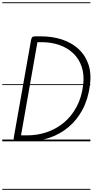

<svg xmlns="http://www.w3.org/2000/svg" viewBox="-25 -1250 820 1698"><path d="M123 0Q106.5 0 100.5 -8.2Q94.5 -16.5 96.5 -31L249.5 -895Q252.5 -912 259 -920.2Q265.5 -928.5 285.5 -928.5H338Q438 -928.5 522.8 -900.8Q607.5 -873 668 -818.2Q728.5 -763.5 756.5 -682.2Q784.5 -601 770 -493.5Q754 -373 705 -281Q656 -189 581.5 -126.5Q507 -64 413.8 -32Q320.5 0 216.5 0ZM161 -53H216.5Q306 -53 388.8 -81Q471.5 -109 539.5 -165.2Q607.5 -221.5 652.5 -305.5Q697.5 -389.5 711 -502Q721 -591.5 697 -661.2Q673 -731 622.2 -779Q571.5 -827 499.8 -852Q428 -877 343 -877H306ZM123 0Q106.5 0 100.5 -8.2Q94.5 -16.5 96.5 -31L249.5 -895Q252.5 -912 259 -920.2Q265.5 -928.5 285.5 -928.5H338Q438 -928.5 522.8 -900.8Q607.5 -873 668 -818.2Q728.5 -763.5 756.5 -682.2Q784.5 -601 770 -493.5Q754 -373 705 -281Q656 -189 581.5 -126.5Q507 -64 413.8 -32Q320.5 0 216.5 0ZM161 -53H216.5Q306 -53 388.8 -81Q471.5 -109 539.5 -165.2Q607.5 -221.5 652.5 -305.5Q697.5 -389.5 711 -502Q721 -591.5 697 -661.2Q673 -731 622.2 -779Q571.5 -827 499.8 -852Q428 -877 343 -877H306ZM-5 420.5H774.5V428.5H-5ZM-5 -16H774.5V0H-5ZM-5 -505.5H774.5V-497.5H-5ZM-5 -1230H774.5V-1222H-5Z"/></svg>

Font: Edu VIC WA NT Pre Guide
Style: Regular
Weight: 400
Designer: Tina and Corey Anderson, Eben Sorkin, Mirko Velimirovic
Foundry: Google for Education
Version: Version 1.000